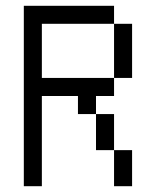

<svg xmlns="http://www.w3.org/2000/svg" viewBox="-20 -645 540 665"><path d="M62.5 -625Q62.5 -625 62.5 0H125V-312.5H250V-250H312.5Q312.5 -250 312.5 -125H375Q375 -125 375 0H437.5Q437.5 0 437.5 -125H375Q375 -125 375 -250H312.5V-312.5H375V-375H125V-562.5H375V-375H437.5V-562.5H375V-625Z"/></svg>

Font: Unifont
Style: Regular
Weight: 500
Version: Version 15.1.04